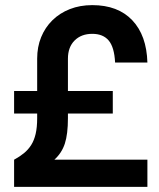

<svg xmlns="http://www.w3.org/2000/svg" viewBox="-20 -729 620 749"><path d="M35 -106Q57 -118 73.5 -131.5Q90 -145 101.5 -163Q113 -181 119 -206.5Q125 -232 125 -268V-286H35V-374H125V-500Q125 -546 140.5 -584Q156 -622 184.5 -650Q213 -678 252.5 -693.5Q292 -709 340 -709Q440 -709 496 -650Q552 -591 555 -485H429Q426 -545 404 -571Q382 -597 340 -597Q297 -597 271 -571Q245 -545 245 -500V-374H420V-286H245V-268Q245 -206 233 -169Q221 -132 192 -106H555V0H35Z"/></svg>

Font: PT Root UI Bold
Style: Regular
Weight: 700
Designer: Vitaly Kuzmin
Foundry: ParaType Ltd.
Version: Version 2.000G